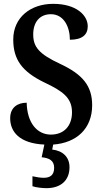

<svg xmlns="http://www.w3.org/2000/svg" viewBox="-20 -744 535 1000"><path d="M222 236C295 236 342 197 342 127C342 74 307 41 252 35L257 9C380 0 460 -75 460 -196C460 -298 409 -357 294 -411C182 -463 153 -500 153 -565C153 -630 188 -670 245 -670C313 -670 344 -603 344 -537C408 -537 437 -563 437 -607C437 -665 377 -724 257 -724C139 -724 49 -653 49 -538C49 -434 95 -371 210 -315C308 -269 355 -234 355 -159C355 -90 315 -43 245 -43C172 -43 121 -106 119 -209C71 -209 33 -184 33 -128C33 -59 80 3 211 9L197 75C235 79 262 91 262 130C262 167 242 182 208 182C192 182 170 179 149 174V226C170 233 204 236 222 236Z"/></svg>

Font: Noto Serif Bengali Condensed
Style: Regular
Weight: 400
Width: 3
Designer: Juan Bruce, Universal Thirst, Indian Type Foundry and the Monotype Design Team.
Foundry: Monotype Imaging Inc.
Version: Version 2.003